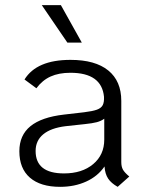

<svg xmlns="http://www.w3.org/2000/svg" viewBox="-20 -713 568 744"><path d="M481 -29 436 11Q411 -3 399 -21Q387 -39 385 -68Q359 -30 314 -9.5Q269 11 213 11Q137 11 96 -24.5Q55 -60 55 -127Q55 -189 98 -224Q141 -259 228 -269L306 -278Q339 -282 355.5 -288Q372 -294 378 -305.5Q384 -317 383 -338Q374 -431 253 -431Q208 -431 176 -416.5Q144 -402 121 -371L75 -405Q122 -481 253 -481Q349 -481 399.5 -440Q450 -399 450 -322V-85Q450 -67 456.5 -55.5Q463 -44 481 -29ZM384 -172V-253Q372 -244 355 -239.5Q338 -235 308 -232L234 -224Q177 -217 147.5 -192.5Q118 -168 118 -128Q118 -41 228 -41Q298 -41 341 -77Q384 -113 384 -172ZM142 -693H216L297 -548H241Z"/></svg>

Font: KoHo
Style: Regular
Weight: 400
Version: Version 1.000; ttfautohint (v1.6)